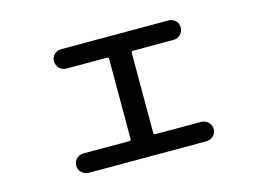

<svg xmlns="http://www.w3.org/2000/svg" viewBox="-80 -704 1160 849"><g transform="rotate(-15 500.0 -280.0)"><path d="M231.4 0Q212.9 0 199.2 -12.7Q185.5 -25.4 185.5 -44.4Q185.5 -63.5 198.7 -76.2Q211.9 -88.9 231.4 -88.9H440.4Q448.2 -88.9 448.2 -96.7V-462.9Q448.2 -470.7 440.4 -470.7H254.9Q236.3 -470.7 223.1 -483.9Q210 -497.1 210 -516.1Q210 -535.2 223.1 -547.4Q236.3 -559.6 254.9 -559.6H745.1Q763.7 -559.6 776.9 -547.4Q790 -535.2 790 -516.1Q790 -497.1 776.9 -483.9Q763.7 -470.7 745.1 -470.7H560.5Q551.8 -470.7 551.8 -462.9V-96.7Q551.8 -88.9 560.5 -88.9H768.6Q787.1 -88.9 800.8 -76.2Q814.5 -63.5 814.5 -44.4Q814.5 -25.4 801.3 -12.7Q788.1 0 768.6 0Z"/></g></svg>

Font: Rounded Mgen+ 1m medium
Style: Regular
Weight: 500
Designer: [Source Han Sans]
Ryoko NISHIZUKA  (kana & ideographs); Paul D. Hunt (Latin, Greek & Cyrillic); Wenlong ZHANG  (bopomofo
Version: Version 1.059.20150602